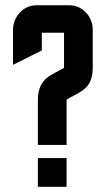

<svg xmlns="http://www.w3.org/2000/svg" viewBox="-20 -715 405 735"><path d="M125 -160.2V-334Q125 -366.7 137.7 -390.6Q150.9 -415 179.2 -430.2L225.1 -455.1V-589.8H140.1V-522L29.8 -466.8V-600.1Q29.8 -639.2 56.6 -667.5Q82.5 -694.8 120.1 -694.8H245.1Q282.7 -694.8 308.6 -667.5Q335 -639.6 335 -600.1V-455.1Q335 -421.9 323.2 -398.4Q310.5 -375.5 282.2 -359.9L234.9 -334V-160.2ZM125 0V-109.9H234.9V0Z"/></svg>

Font: Horta
Style: Regular
Weight: 600
Width: 3
Version: Version 0.11